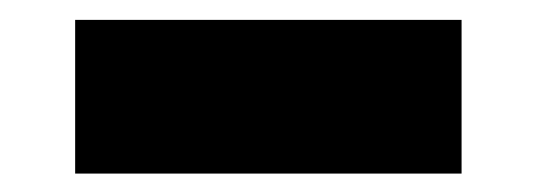

<svg xmlns="http://www.w3.org/2000/svg" viewBox="-20 -384 554 198"><path d="M57.5 -205V-363.5H456V-205Z"/></svg>

Font: Encode Sans SemiExpanded ExtraBold
Style: Regular
Weight: 800
Width: 6
Designer: Multiple Designers
Foundry: Impallari Type
Version: Version 3.002